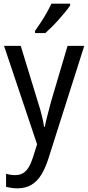

<svg xmlns="http://www.w3.org/2000/svg" viewBox="-20 -786 480 1046"><path d="M2 -536H93L186 -232Q194 -208 200.5 -184.5Q207 -161 212 -138.5Q217 -116 220 -95H224Q229 -121 238.5 -157.5Q248 -194 258 -232L348 -536H439L244 77Q228 128 205.5 165Q183 202 151 221Q119 240 75 240Q56 240 41 237.5Q26 235 13 232V161Q23 164 36 166Q49 168 63 168Q88 168 106 157Q124 146 137 124Q150 102 160 70L182 0ZM362 -756Q353 -742 336.5 -722Q320 -702 301 -680.5Q282 -659 262.5 -639.5Q243 -620 227 -606H171V-618Q187 -640 203.5 -665.5Q220 -691 235 -717.5Q250 -744 260 -766H362Z"/></svg>

Font: Noto Sans Display SemiCondensed
Style: Regular
Weight: 400
Width: 4
Version: Version 2.003